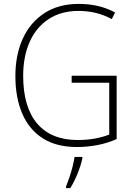

<svg xmlns="http://www.w3.org/2000/svg" viewBox="-20 -811 690 986"><path d="M348 -422H579V-97Q533 -76 480.5 -66Q428 -56 375 -56Q270 -56 200 -100.5Q130 -145 94.5 -227Q59 -309 59 -421Q59 -529 97 -612.5Q135 -696 208 -743.5Q281 -791 385 -791Q435 -791 481.5 -780.5Q528 -770 571 -747L554 -713Q511 -736 468.5 -745.5Q426 -755 384 -755Q293 -755 229 -712.5Q165 -670 132 -595Q99 -520 99 -422Q99 -261 171 -176.5Q243 -92 379 -92Q427 -92 467.5 -99.5Q508 -107 541 -120V-386H348ZM403 3Q395 39 378.5 80Q362 121 341 155H319V147Q326 130 335.5 102.5Q345 75 352.5 45.5Q360 16 363 -5H403Z"/></svg>

Font: Noto Sans Malayalam UI SemiCondensed ExtraLight
Style: Regular
Weight: 200
Width: 4
Designer: Jelle Bosma - Monotype Design Team
Foundry: Monotype Imaging Inc.
Version: Version 2.104; ttfautohint (v1.8.4.7-5d5b)